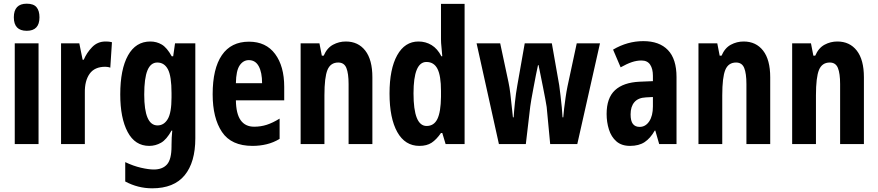

<svg xmlns="http://www.w3.org/2000/svg" viewBox="-20 -832 4763 1041"><path d="M125 -812Q162 -812 178 -793Q194 -774 194 -738Q194 -665 125 -665Q55 -665 55 -738Q55 -812 125 -812ZM189 -597V-51H60V-597Z M552 -607Q558 -607 566.5 -606.5Q575 -606 587 -603L578 -465Q572 -468 562.5 -469Q553 -470 551 -470Q493 -470 466 -432Q439 -394 440 -330V-51H311V-597H410L428 -508H434Q450 -546 479.5 -576.5Q509 -607 552 -607Z M795 -607Q829 -607 857 -590.5Q885 -574 911 -527H919L929 -597H1039V-82Q1039 48 981 118.5Q923 189 805 189Q728 189 659 152V47Q703 68 744.5 77.5Q786 87 814 87Q861 87 885.5 59.5Q910 32 910 -39V-46Q910 -66 911 -86.5Q912 -107 914 -124H910Q883 -75 853 -58Q823 -41 789 -41Q712 -41 672 -116.5Q632 -192 632 -320Q632 -456 674 -531.5Q716 -607 795 -607ZM833 -493Q797 -493 779.5 -450.5Q762 -408 762 -319Q762 -152 834 -152Q869 -152 889.5 -186.5Q910 -221 910 -304V-327Q910 -419 890.5 -456Q871 -493 833 -493Z M1330 -606Q1422 -606 1471.5 -539.5Q1521 -473 1521 -361V-288H1259Q1260 -215 1285 -180Q1310 -145 1358 -145Q1394 -145 1426.5 -155.5Q1459 -166 1496 -189V-79Q1463 -59 1426 -50Q1389 -41 1349 -41Q1234 -41 1183.5 -116.5Q1133 -192 1133 -321Q1133 -460 1183 -533Q1233 -606 1330 -606ZM1329 -506Q1299 -506 1279.5 -477.5Q1260 -449 1259 -381H1401Q1401 -439 1383 -472.5Q1365 -506 1329 -506Z M1855 -607Q1922 -607 1960.5 -557.5Q1999 -508 1999 -413V-51H1870V-376Q1870 -434 1858 -463.5Q1846 -493 1814 -493Q1772 -493 1755.5 -453Q1739 -413 1739 -315V-51H1610V-597H1712L1725 -530H1735Q1753 -572 1785.5 -589.5Q1818 -607 1855 -607Z M2254 -41Q2176 -41 2134 -116Q2092 -191 2092 -325Q2092 -458 2133.5 -532.5Q2175 -607 2249 -607Q2288 -607 2320 -587.5Q2352 -568 2373 -527H2378Q2376 -557 2373.5 -578Q2371 -599 2371 -620V-811H2499V-51H2396L2378 -111H2371Q2346 -75 2320 -58Q2294 -41 2254 -41ZM2293 -149Q2333 -149 2351.5 -187Q2370 -225 2371 -307V-339Q2371 -421 2352 -458.5Q2333 -496 2292 -496Q2222 -496 2222 -326Q2222 -149 2293 -149Z M2944 -252Q2942 -266 2936.5 -295.5Q2931 -325 2924 -360Q2917 -395 2910.5 -427Q2904 -459 2900 -479H2897Q2892 -457 2885.5 -424Q2879 -391 2872.5 -356Q2866 -321 2861 -293.5Q2856 -266 2855 -255L2831 -51H2685L2564 -597H2692L2737 -386Q2743 -358 2747 -324Q2751 -290 2754.5 -256Q2758 -222 2761 -196H2765Q2767 -229 2772 -277.5Q2777 -326 2785 -370L2825 -597H2972L3012 -370Q3015 -347 3019 -314.5Q3023 -282 3026 -250Q3029 -218 3030 -196H3034Q3035 -214 3038.5 -242.5Q3042 -271 3046.5 -303Q3051 -335 3057 -364L3107 -597H3233L3110 -51H2963Z M3468 -609Q3555 -609 3601.5 -560.5Q3648 -512 3648 -414V-51H3554L3533 -124H3530Q3506 -82 3475 -61.5Q3444 -41 3396 -41Q3350 -41 3322 -65.5Q3294 -90 3281.5 -130Q3269 -170 3269 -214Q3269 -301 3314.5 -343Q3360 -385 3448 -389L3520 -392V-421Q3520 -459 3505 -481.5Q3490 -504 3458 -504Q3432 -504 3405.5 -495Q3379 -486 3345 -467L3304 -563Q3382 -609 3468 -609ZM3482 -304Q3440 -302 3419.5 -278Q3399 -254 3399 -212Q3399 -176 3411.5 -160Q3424 -144 3448 -144Q3480 -144 3500 -174Q3520 -204 3520 -255V-306Z M4012 -607Q4079 -607 4117.5 -557.5Q4156 -508 4156 -413V-51H4027V-376Q4027 -434 4015 -463.5Q4003 -493 3971 -493Q3929 -493 3912.5 -453Q3896 -413 3896 -315V-51H3767V-597H3869L3882 -530H3892Q3910 -572 3942.5 -589.5Q3975 -607 4012 -607Z M4520 -607Q4587 -607 4625.5 -557.5Q4664 -508 4664 -413V-51H4535V-376Q4535 -434 4523 -463.5Q4511 -493 4479 -493Q4437 -493 4420.5 -453Q4404 -413 4404 -315V-51H4275V-597H4377L4390 -530H4400Q4418 -572 4450.5 -589.5Q4483 -607 4520 -607Z"/></svg>

Font: Noto Sans Tamil UI ExtraCondensed
Style: Bold
Weight: 700
Width: 2
Designer: Jelle Bosma - Monotype Design Team
Foundry: Monotype Imaging Inc.
Version: Version 2.004; ttfautohint (v1.8.4.7-5d5b)